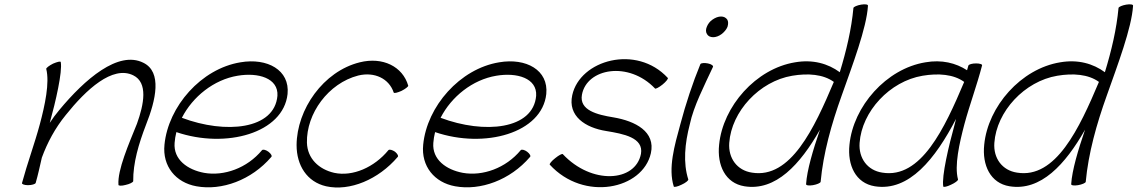

<svg xmlns="http://www.w3.org/2000/svg" viewBox="-20 -831 5166 872"><path d="M190 -518C206 -455 184 -353 161 -267C137 -178 104 -89 80 0C78 5 90 10 107 10C125 10 140 5 142 0C153 -38 161 -76 170 -115C195 -183 230 -249 279 -309C371 -424 491 -535 585 -489C653 -456 634 -358 602 -269C565 -177 513 -59 518 8C517 13 532 14 550 9C569 5 584 -3 585 -8C584 -91 610 -178 643 -264C688 -377 717 -504 631 -546C517 -603 365 -471 249 -331C233 -312 219 -293 206 -273C233 -370 264 -505 256 -549C255 -554 240 -550 221 -542C203 -533 189 -522 190 -518Z M1212 -118C1217 -122 1211 -133 1199 -142C1188 -150 1175 -154 1170 -149C1102 -67 997 -30 907 -46C832 -60 767 -106 773 -182C774 -198 777 -214 781 -231C1007 -154 1267 -227 1286 -404C1297 -513 1194 -569 1072 -548C894 -519 744 -348 727 -174C717 -76 778 -2 872 15C987 36 1122 -13 1212 -118ZM1059 -487C1153 -503 1245 -476 1240 -396C1227 -243 1005 -221 806 -296C855 -392 951 -469 1059 -487Z M1834 -442C1809 -529 1718 -574 1614 -548C1448 -507 1328 -334 1327 -172C1327 -80 1374 -5 1461 15C1569 39 1699 -16 1786 -118C1791 -122 1785 -133 1774 -142C1762 -150 1749 -154 1744 -149C1680 -71 1582 -28 1498 -46C1428 -62 1376 -111 1374 -183C1371 -315 1471 -453 1607 -488C1681 -506 1747 -474 1768 -411C1769 -406 1785 -410 1803 -418C1821 -427 1835 -438 1834 -442Z M2387 -118C2392 -122 2386 -133 2374 -142C2363 -150 2350 -154 2345 -149C2277 -67 2172 -30 2082 -46C2007 -60 1942 -106 1948 -182C1949 -198 1952 -214 1956 -231C2182 -154 2442 -227 2461 -404C2472 -513 2369 -569 2247 -548C2069 -519 1919 -348 1902 -174C1892 -76 1953 -2 2047 15C2162 36 2297 -13 2387 -118ZM2234 -487C2328 -503 2420 -476 2415 -396C2402 -243 2180 -221 1981 -296C2030 -392 2126 -469 2234 -487Z M2477 -83C2632 86 2899 29 2936 -135C2958 -233 2866 -281 2766 -298C2692 -310 2610 -330 2623 -401C2645 -521 2835 -555 2955 -429C2957 -426 2973 -434 2989 -447C3005 -460 3016 -474 3013 -477C2871 -631 2614 -559 2579 -399C2558 -304 2638 -251 2733 -236C2812 -223 2904 -206 2891 -132C2866 -4 2667 9 2536 -131C2533 -134 2518 -126 2502 -113C2485 -100 2474 -86 2477 -83Z M3284 -709C3288 -722 3288 -734 3283 -742C3277 -751 3267 -756 3255 -756C3242 -756 3229 -751 3216 -742C3204 -734 3195 -722 3190 -709C3185 -697 3185 -685 3191 -676C3196 -667 3206 -662 3219 -662C3231 -662 3245 -667 3257 -676C3269 -685 3279 -697 3284 -709ZM3161 -540C3126 -455 3094 -358 3070 -267C3043 -169 3014 -67 3040 16C3041 20 3057 17 3075 8C3093 0 3107 -11 3106 -16C3082 -91 3090 -179 3113 -267C3130 -348 3178 -441 3218 -527C3221 -532 3211 -540 3195 -543C3180 -546 3164 -545 3161 -540Z M3856 -795C3847 -698 3824 -601 3794 -503C3741 -542 3672 -562 3591 -548C3413 -519 3263 -348 3246 -174C3236 -81 3274 1 3361 15C3503 38 3614 -84 3704 -242C3672 -149 3645 -58 3641 5C3640 11 3654 13 3672 10C3690 7 3706 0 3707 -5C3719 -135 3756 -267 3803 -398C3851 -534 3916 -704 3922 -805C3923 -811 3909 -813 3891 -810C3873 -807 3857 -800 3856 -795ZM3395 -47C3328 -57 3287 -112 3292 -182C3302 -325 3429 -462 3578 -487C3649 -499 3719 -494 3767 -459C3678 -248 3571 -18 3395 -47Z M4331 -16C4314 -78 4337 -180 4360 -267C4384 -356 4417 -444 4440 -533C4443 -539 4430 -543 4413 -543C4396 -543 4380 -539 4378 -533C4376 -526 4374 -519 4372 -512C4321 -545 4257 -561 4183 -548C4005 -519 3855 -348 3838 -174C3828 -81 3866 1 3953 15C4109 40 4228 -110 4322 -291C4320 -283 4318 -275 4316 -267C4289 -170 4256 -30 4264 16C4265 20 4281 17 4299 8C4317 0 4332 -11 4331 -16ZM3987 -47C3920 -57 3879 -112 3884 -182C3894 -325 4021 -462 4170 -487C4241 -499 4311 -494 4359 -459C4270 -248 4163 -18 3987 -47Z M5060 -795C5051 -698 5028 -601 4998 -503C4945 -542 4876 -562 4795 -548C4617 -519 4467 -348 4450 -174C4440 -81 4478 1 4565 15C4707 38 4818 -84 4908 -242C4876 -149 4849 -58 4845 5C4844 11 4858 13 4876 10C4894 7 4910 0 4911 -5C4923 -135 4960 -267 5007 -398C5055 -534 5120 -704 5126 -805C5127 -811 5113 -813 5095 -810C5077 -807 5061 -800 5060 -795ZM4599 -47C4532 -57 4491 -112 4496 -182C4506 -325 4633 -462 4782 -487C4853 -499 4923 -494 4971 -459C4882 -248 4775 -18 4599 -47Z"/></svg>

Font: Nupuram ExtraLight Oblique
Style: Regular
Weight: 200
Designer: Santhosh Thottingal (santhosh.thottingal@gmail.com)
Foundry: SMC
Version: Version 1.000